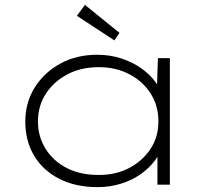

<svg xmlns="http://www.w3.org/2000/svg" viewBox="-20 -759 872 789"><path d="M381 10Q290 10 223 -24.5Q156 -59 120 -119.5Q84 -180 84 -259Q84 -338 123 -400Q162 -462 228.5 -498Q295 -534 379 -534Q433 -534 479.5 -518.5Q526 -503 561 -478Q596 -453 618.5 -422.5Q641 -392 648 -361L624 -371L629 -520H678V0H627V-143L646 -165Q640 -130 616 -98.5Q592 -67 557 -42.5Q522 -18 476.5 -4Q431 10 381 10ZM386 -40Q457 -40 511.5 -69Q566 -98 598.5 -147Q631 -196 631 -260Q631 -324 599.5 -374Q568 -424 512.5 -453.5Q457 -483 386 -483Q313 -483 257 -453.5Q201 -424 168.5 -374Q136 -324 136 -260Q136 -198 167 -148Q198 -98 253.5 -69Q309 -40 386 -40ZM450 -593 296 -694 329 -739 471 -624Z"/></svg>

Font: Lexend Mega ExtraLight
Style: Regular
Weight: 250
Version: Version 1.007